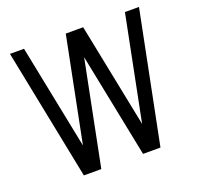

<svg xmlns="http://www.w3.org/2000/svg" viewBox="-121 -812 964 941"><g transform="rotate(-20 361.0 -342.0)"><path d="M406.2 -683.6Q433.6 -547.9 515.6 -139.6Q542 -275.4 624 -683.6Q642.6 -683.6 697.3 -683.6Q663.1 -512.7 560.5 0Q538.1 0 469.7 0Q442.4 -135.7 360.4 -543.9Q334 -408.2 252 0Q229.5 0 161.1 0Q127 -170.9 24.4 -683.6Q43 -683.6 97.7 -683.6Q125 -547.9 207 -139.6Q233.4 -275.4 315.4 -683.6Q337.9 -683.6 406.2 -683.6Z"/></g></svg>

Font: ZAANS 2018
Style: Regular
Weight: 400
Designer: Counter Creatives
Version: Version 1.0 - 24-01-18